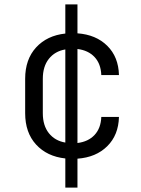

<svg xmlns="http://www.w3.org/2000/svg" viewBox="-20 -710 640 870"><path d="M276 140V8Q193 -1 143.5 -55Q94 -109 94 -197V-353Q94 -441 143.5 -495Q193 -549 276 -558V-690H331V-559Q415 -553 466 -502.5Q517 -452 519 -370H439Q437 -421 408.5 -451.5Q380 -482 331 -488V-62Q380 -68 408.5 -98.5Q437 -129 439 -180H519Q517 -98 466 -47.5Q415 3 331 9V140ZM174 -197Q174 -141 201.5 -106.5Q229 -72 276 -64V-486Q229 -478 201.5 -443.5Q174 -409 174 -353Z"/></svg>

Font: JetBrains Mono NL Light
Style: Regular
Weight: 300
Monospace: yes
Designer: Philipp Nurullin, Konstantin Bulenkov
Foundry: JetBrains
Version: Version 2.305; ttfautohint (v1.8.4.7-5d5b)